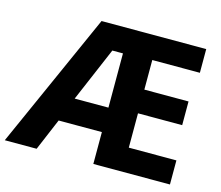

<svg xmlns="http://www.w3.org/2000/svg" viewBox="-104 -846 1126 978"><g transform="rotate(15 459.0 -357.0)"><path d="M868 0H464V-168H236L165 0H-3L316 -714H868V-589H617V-433H850V-308H617V-127H868ZM286 -297H464V-583H408Z"/></g></svg>

Font: Noto Sans Cherokee
Style: Bold
Weight: 700
Designer: Monotype Design Team
Foundry: Monotype Imaging Inc.
Version: Version 2.001; ttfautohint (v1.8.4.7-5d5b)